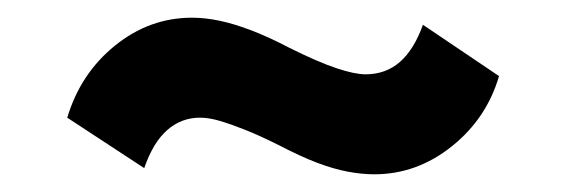

<svg xmlns="http://www.w3.org/2000/svg" viewBox="-20 -396 640 217"><path d="M403 -199Q389 -199 373 -202Q357 -205 338.5 -212Q320 -219 295 -232Q273 -243 256.5 -249.5Q240 -256 228 -259.5Q216 -263 206 -263Q185 -263 169 -249Q153 -235 143 -206L56 -263Q71 -313 110 -344.5Q149 -376 197 -376Q212 -376 228.5 -372.5Q245 -369 264.5 -361.5Q284 -354 307 -342Q339 -326 360 -319Q381 -312 393 -312Q416 -312 432 -326Q448 -340 458 -368L544 -310Q530 -262 490.5 -230.5Q451 -199 403 -199Z"/></svg>

Font: Nunito Sans 12pt ExtraLight 12pt Black
Style: Regular
Weight: 900
Version: Version 3.101;gftools[0.9.27]